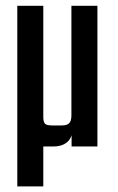

<svg xmlns="http://www.w3.org/2000/svg" viewBox="-20 -508 411 666"><path d="M40 -487.9H130.2V-102Q130.2 -84.7 136.2 -78.8Q142.2 -72.9 160 -72.9H195.1Q212.3 -72.9 220 -80.7Q227.7 -88.4 227.7 -107.6V-140.1H232.1V-67.5Q232.1 -31.8 214.1 -15.9Q196.1 0 165.7 0H130.3Q83.8 0 61.9 -22.5Q40 -45.1 40 -88.5ZM227.7 -487.9H317.9V0H228.3V-61L227.7 -66.6ZM40 -437.9H130.2V138.5H40Z"/></svg>

Font: Teko Variable Light
Style: Regular
Weight: 300
Designer: Manushi Parikh, Jonny Pinhorn
Foundry: Indian Type Foundry
Version: Version 3.000